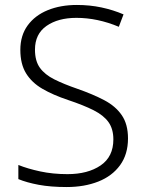

<svg xmlns="http://www.w3.org/2000/svg" viewBox="-20 -744 586 774"><path d="M496 -186Q496 -122 464 -78Q432 -34 376 -12Q320 10 249 10Q184 10 136 1Q88 -8 54 -22V-79Q91 -64 142 -53Q193 -42 252 -42Q334 -42 385.5 -77Q437 -112 437 -182Q437 -224 417.5 -251.5Q398 -279 357.5 -299.5Q317 -320 254 -341Q194 -361 151 -386Q108 -411 85 -448.5Q62 -486 62 -543Q62 -601 91.5 -641.5Q121 -682 172.5 -703Q224 -724 290 -724Q342 -724 389 -714Q436 -704 478 -686L459 -636Q373 -672 288 -672Q214 -672 167.5 -639.5Q121 -607 121 -544Q121 -498 141 -470.5Q161 -443 199 -424Q237 -405 292 -386Q355 -364 400.5 -340Q446 -316 471 -279.5Q496 -243 496 -186Z"/></svg>

Font: Noto Sans Lao UI Light
Style: Regular
Weight: 300
Designer: Monotype Design Team
Foundry: Monotype Imaging Inc.
Version: Version 2.000; ttfautohint (v1.8.4.7-5d5b)